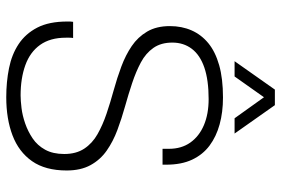

<svg xmlns="http://www.w3.org/2000/svg" viewBox="-166 -742 920 629"><g transform="rotate(90 294.5 -428.0)"><path d="M299 12Q249 12 204 3Q159 -6 125 -28.5Q91 -51 71 -89.5Q51 -128 51 -188Q51 -193 51 -197Q51 -201 52 -207H105Q104 -202 104 -195Q104 -188 104 -183Q104 -132 127.5 -99Q151 -66 194 -50.5Q237 -35 293 -35Q310 -35 334.5 -38Q359 -41 385 -50Q411 -59 434 -74.5Q457 -90 471 -115.5Q485 -141 485 -178Q485 -217 467.5 -243.5Q450 -270 420 -287Q390 -304 353 -316.5Q316 -329 276 -340Q236 -351 198.5 -365Q161 -379 131.5 -399Q102 -419 84 -449.5Q66 -480 66 -524Q66 -563 80 -595Q94 -627 122 -650Q150 -673 194 -685.5Q238 -698 300 -698Q348 -698 388 -687Q428 -676 457.5 -654Q487 -632 503.5 -597Q520 -562 520 -512V-500H468V-521Q468 -562 447.5 -591Q427 -620 390.5 -635.5Q354 -651 305 -651Q243 -651 202 -637Q161 -623 140.5 -596Q120 -569 120 -532Q120 -495 137.5 -470Q155 -445 185 -429Q215 -413 252.5 -400.5Q290 -388 329.5 -377Q369 -366 406.5 -352Q444 -338 474 -317Q504 -296 521.5 -264Q539 -232 539 -186Q539 -116 508.5 -72.5Q478 -29 424 -8.5Q370 12 299 12ZM181 -736 274 -868H325L418 -736H368L285 -852H313L231 -736Z"/></g></svg>

Font: Archivo SemiCondensed Thin
Style: Regular
Weight: 250
Width: 4
Designer: Hector Gatti
Foundry: Omnibus-Type
Version: Version 2.001